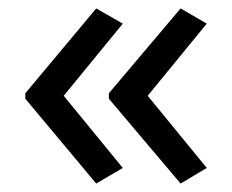

<svg xmlns="http://www.w3.org/2000/svg" viewBox="-20 -491 549 455"><path d="M40 -270 208 -471 271 -435 131 -264 271 -93 208 -56 40 -257ZM238 -270 408 -471 470 -435 330 -264 470 -93 408 -56 238 -257Z"/></svg>

Font: Noto Sans Kharoshthi
Style: Regular
Weight: 400
Designer: Monotype Design Team
Foundry: Monotype Imaging Inc.
Version: Version 2.004; ttfautohint (v1.8.4.7-5d5b)